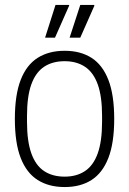

<svg xmlns="http://www.w3.org/2000/svg" viewBox="-20 -743 521 775"><path d="M241 12Q177 12 132 -16.5Q87 -45 63.5 -105.5Q40 -166 40 -263Q40 -360 63.5 -420.5Q87 -481 132 -509.5Q177 -538 241 -538Q305 -538 349.5 -509.5Q394 -481 417.5 -420.5Q441 -360 441 -263Q441 -166 417.5 -105.5Q394 -45 349.5 -16.5Q305 12 241 12ZM241 -30Q289 -30 323 -52.5Q357 -75 374.5 -124Q392 -173 392 -251V-275Q392 -354 374.5 -402.5Q357 -451 323 -473.5Q289 -496 241 -496Q192 -496 158 -473.5Q124 -451 106.5 -402.5Q89 -354 89 -275V-251Q89 -173 106.5 -124Q124 -75 158 -52.5Q192 -30 241 -30ZM162 -591 204 -723H259V-720L202 -591ZM261 -591 304 -723H360L361 -720L304 -591Z"/></svg>

Font: Archivo SemiCondensed Thin
Style: Regular
Weight: 250
Width: 4
Designer: Hector Gatti
Foundry: Omnibus-Type
Version: Version 2.001